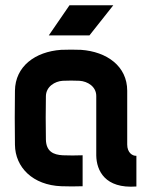

<svg xmlns="http://www.w3.org/2000/svg" viewBox="-20 -700 560 732"><path d="M295 10V-108C272 -107 241 -107 219 -108C184 -110 156 -122 155 -168C154 -200 154 -303 155 -334C156 -370 189 -390 219 -392C234 -393 269 -393 283 -392C314 -390 347 -370 347 -334V-107C348 -50 380 20 500 11V-106C485 -105 465 -118 465 -149V-354C465 -448 387 -503 289 -510C275 -511 228 -511 213 -510C114 -503 38 -447 37 -354C36 -288 36 -214 37 -148C38 -62 105 6 214 10C241 11 268 11 295 10ZM166 -565H321L412 -680H245Z"/></svg>

Font: Fervojo
Style: Bold
Weight: 700
Designer: kohakuno
Version: ver.1.0